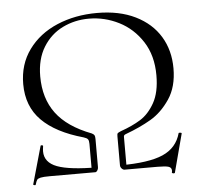

<svg xmlns="http://www.w3.org/2000/svg" viewBox="-50 -691 816 774"><g transform="rotate(-5 358.5 -303.5)"><path d="M425 -156Q471 -172 505 -193Q539 -214 563 -256.5Q587 -299 587 -368Q587 -448 550.5 -504.5Q514 -561 456.5 -590Q399 -619 335 -619Q278 -619 229 -595Q180 -571 150 -522.5Q120 -474 120 -404Q120 -315 165 -254.5Q210 -194 307 -157Q315 -153 317.5 -148.5Q320 -144 320 -133V-19L294 -12V-116Q294 -129 290 -134.5Q286 -140 273 -144Q162 -175 105.5 -232Q49 -289 49 -379Q49 -459 92 -518Q135 -577 208 -608Q281 -639 370 -639Q460 -639 525 -607Q590 -575 624 -519Q658 -463 658 -390Q658 -315 624.5 -265.5Q591 -216 546.5 -190Q502 -164 445 -143Q439 -141 437 -138.5Q435 -136 435 -132V-12L409 -19V-136Q409 -146 411 -148.5Q413 -151 425 -156ZM656 -128Q656 -129 660 -129Q669 -129 668 -125L627 30Q627 32 622 32Q619 32 616.5 30.5Q614 29 615 28Q616 25 616 20Q616 8 604 4Q592 0 559 0H426Q420 0 414.5 -6Q409 -12 409 -19Q526 -19 583 -44Q640 -69 656 -128ZM308 0H123Q97 0 86 2.5Q75 5 71.5 10Q68 15 64 29Q63 32 58 30.5Q53 29 54 27L97 -125Q98 -128 103 -127Q108 -126 107 -123Q105 -109 105 -102Q105 -57 155.5 -38Q206 -19 320 -19Q320 -12 316 -6Q312 0 308 0Z"/></g></svg>

Font: Cormorant Infant
Style: Regular
Weight: 400
Designer: Christian Thalmann (Catharsis Fonts)
Foundry: Catharsis Fonts
Version: Version 4.000